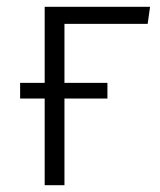

<svg xmlns="http://www.w3.org/2000/svg" viewBox="-20 -543 468 563"><path d="M169 0H111V-254H39V-300H111V-523H420L413 -473H169V-300H295V-254H169Z"/></svg>

Font: Trujillo Light
Style: Regular
Weight: 300
Designer: Fira Sans original fonts by bBox Type GmbH, Carrois Corporate GbR, & Edenspiekermann AG / Changes by Cristiano Sobral
Foundry: Fira Sans original fonts by bBox Type GmbH, Carrois Corporate GbR, & Edenspiekermann AG / Changes by Cristiano Sobral
Version: Version 4.301;July 28, 2020;FontCreator 13.0.0.2655 64-bit